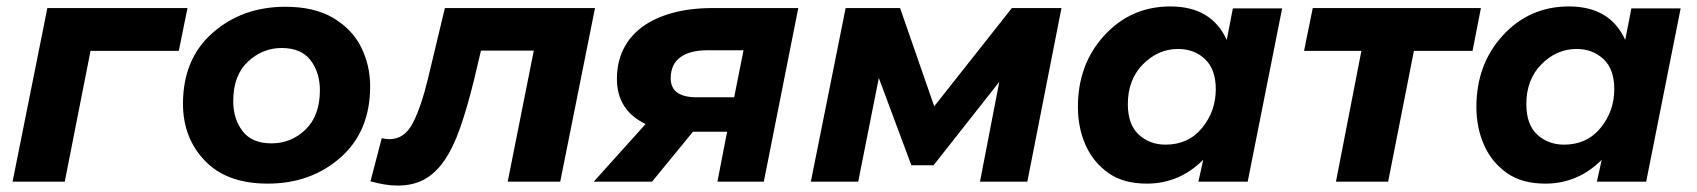

<svg xmlns="http://www.w3.org/2000/svg" viewBox="-20 -564 5269 596"><path d="M127 -539H562L535 -406H261L181 0H19Z M811 6Q684 6 616 -65Q548 -136 548 -242Q548 -381 640 -462Q732 -543 866 -543Q954 -543 1012.5 -509.5Q1073.5 -473.5 1101.2 -417.2Q1129 -361 1129 -296Q1129 -156 1037 -75Q945 6 811 6ZM823 -119Q884 -119 928.5 -162Q973 -205 973 -284Q973 -339 944 -377Q915 -415 854 -415Q795 -415 749.5 -372.5Q704 -330 704 -250Q704 -195 733 -157Q762 -119 823 -119Z M1165 -135Q1179 -132 1189 -132Q1236 -132 1262 -183Q1288 -234 1309 -322L1361 -539H1827L1719 0H1556L1637 -407H1473L1451 -314Q1430 -229 1408.5 -167.5Q1387 -106 1359.5 -66Q1332 -26 1297 -7Q1262 12 1215 12Q1193 12 1173 8.5Q1153 5 1130 -1Z M1823 0 1984 -179Q1895 -222 1895 -319Q1895 -371 1915.5 -412Q1936 -453 1974.5 -481Q2013 -509 2068 -524Q2123 -539 2192 -539H2458L2351 0H2207L2237 -155H2131L2004 0ZM2259 -262 2288 -408H2177Q2121 -408 2091.5 -386Q2062 -364 2062 -321Q2062 -262 2143 -262Z M2605 -539H2774L2880 -234L3121 -539H3275L3169 0H3022L3082 -310L2878 -51H2809L2708 -322L2644 0H2497Z M3540 6Q3468.5 6 3422 -26Q3373.5 -60 3349.8 -113.8Q3326 -167.5 3326 -232Q3326 -365 3408.5 -454.5Q3491 -544 3613 -544Q3741 -544 3788 -440L3807 -538H3960L3853 0H3700L3715 -68Q3641 6 3540 6ZM3598 -115Q3669 -115 3711.5 -167Q3754 -219 3754 -287Q3754 -349 3720.5 -380.5Q3687 -412 3637 -412Q3575 -412 3528 -364.5Q3481 -317 3481 -241Q3481 -177 3515 -146Q3549 -115 3598 -115Z M4127 0 4206 -406H4028L4055 -539H4577L4551 -406H4369L4289 0Z M4777 6Q4705.5 6 4659 -26Q4610.5 -60 4586.8 -113.8Q4563 -167.5 4563 -232Q4563 -365 4645.5 -454.5Q4728 -544 4850 -544Q4978 -544 5025 -440L5044 -538H5197L5090 0H4937L4952 -68Q4878 6 4777 6ZM4835 -115Q4906 -115 4948.5 -167Q4991 -219 4991 -287Q4991 -349 4957.5 -380.5Q4924 -412 4874 -412Q4812 -412 4765 -364.5Q4718 -317 4718 -241Q4718 -177 4752 -146Q4786 -115 4835 -115Z"/></svg>

Font: Argentum Sans SemiBold
Style: Italic
Weight: 600
Italic angle: -11°
Designer: Julieta Ulanovsky (font), Cristiano Sobral (main changes and remaster)
Foundry: Julieta Ulanovsky (font), Cristiano Sobral (main changes and remaster)
Version: Version 2.007;June 15, 2022;FontCreator 14.0.0.2814 64-bit; 